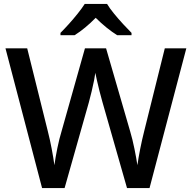

<svg xmlns="http://www.w3.org/2000/svg" viewBox="-20 -961 981 981"><path d="M932 -714 744 0H629L503 -441Q496 -465 488.5 -495Q481 -525 475 -551.5Q469 -578 467 -589Q466 -578 461 -552Q456 -526 448.5 -495Q441 -464 434 -438L310 0H195L8 -714H119L224 -292Q235 -249 244 -201.5Q253 -154 258 -117Q263 -155 273 -204Q283 -253 295 -292L414 -714H522L645 -290Q657 -250 667 -200.5Q677 -151 682 -117Q687 -153 696.5 -201Q706 -249 717 -292L822 -714ZM527 -941Q540 -919 562.5 -891.5Q585 -864 609.5 -837.5Q634 -811 652 -793V-781H579Q553 -797 524.5 -820Q496 -843 469 -870Q415 -815 361 -781H289V-793Q308 -812 331.5 -838Q355 -864 377 -891.5Q399 -919 413 -941Z"/></svg>

Font: Noto Sans Ethiopic Medium
Style: Regular
Weight: 500
Designer: Monotype Design Team
Foundry: Monotype Imaging Inc.
Version: Version 2.102; ttfautohint (v1.8.4.7-5d5b)